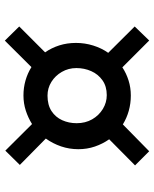

<svg xmlns="http://www.w3.org/2000/svg" viewBox="58 -774 637 794"><g transform="rotate(90 377.0 -377.5)"><path d="M197 -245Q178.5 -271.5 168.2 -303.8Q158 -336 158 -372.5Q158 -409.5 168.8 -444Q179.5 -478.5 199 -506L90 -615.5L148 -675.5L259 -564.5Q284 -581 313.5 -590.2Q343 -599.5 375.5 -599.5Q408.5 -599.5 438.8 -591Q469 -582.5 495 -566.5L606 -675.5L664.5 -617L556.5 -510Q575.5 -483 586.5 -450.8Q597.5 -418.5 597.5 -382.5Q597.5 -345 585.8 -310.8Q574 -276.5 553.5 -248L662.5 -140.5L603.5 -80.5L493.5 -191Q468 -175 438 -165.2Q408 -155.5 375.5 -155.5Q343 -155.5 313.2 -164Q283.5 -172.5 258 -188.5L148.5 -78.5L90 -138ZM376 -255Q414.5 -255 439.8 -271.5Q465 -288 477.5 -315.5Q490 -343 490 -375.5Q490 -411.5 474 -439.5Q458 -467.5 431.2 -483.8Q404.5 -500 374 -500Q337.5 -500 312.5 -482.2Q287.5 -464.5 274.8 -436Q262 -407.5 262 -374.5Q262 -341.5 277.8 -314.2Q293.5 -287 319.2 -271Q345 -255 376 -255Z"/></g></svg>

Font: Merriweather 20pt
Style: Bold
Weight: 700
Version: Version 2.100